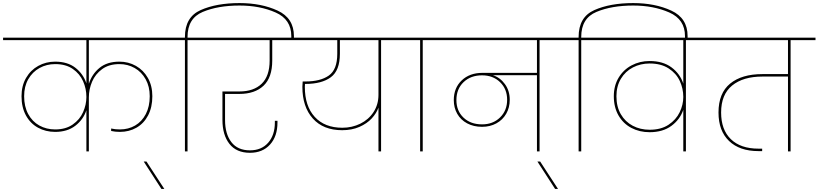

<svg xmlns="http://www.w3.org/2000/svg" viewBox="-55 -985 5325 1249"><path d="M523 -724V-440Q543 -503 592.5 -543.5Q642 -584 722 -584Q780 -584 829 -556.5Q878 -529 907 -478Q936 -427 936 -359Q936 -287 908.5 -234.5Q881 -182 833 -154.5Q785 -127 725 -127Q694 -127 668 -133V-149Q694 -143 725 -143Q780 -143 824 -168.5Q868 -194 893.5 -243Q919 -292 919 -359Q919 -422 892.5 -469.5Q866 -517 821 -542.5Q776 -568 722 -568Q654 -568 609.5 -535.5Q565 -503 544 -453.5Q523 -404 523 -351V0H507V-268Q487 -207 435 -167Q383 -127 304 -127Q242 -127 192 -154.5Q142 -182 113.5 -234.5Q85 -287 85 -359Q85 -427 114.5 -478Q144 -529 194 -556.5Q244 -584 304 -584Q384 -584 435 -544.5Q486 -505 507 -443V-724H-35V-740H1056V-724ZM304 -143Q372 -143 418 -175Q464 -207 485.5 -255.5Q507 -304 507 -354V-355Q507 -408 485.5 -456.5Q464 -505 418.5 -536.5Q373 -568 304 -568Q248 -568 202 -542.5Q156 -517 129 -470Q102 -423 102 -359Q102 -292 128.5 -243Q155 -194 201 -168.5Q247 -143 304 -143Z M995 244 880 66H898L1014 244Z M1503 -965Q1645 -965 1751 -916Q1857 -867 1857 -750V-733H1840V-750Q1840 -859 1737.5 -904Q1635 -949 1503 -949Q1363 -949 1264 -907.5Q1165 -866 1165 -745V-740H1327V-724H1165V0H1148V-724H986V-740H1148V-745Q1148 -874 1250.5 -919.5Q1353 -965 1503 -965Z M1409 -374V-204Q1409 -114 1450 -60.5Q1491 -7 1571 -7Q1646 -7 1689.5 -56.5Q1733 -106 1733 -188V-199H1750V-188Q1750 -98 1701.5 -44.5Q1653 9 1571 9Q1483 9 1437.5 -49Q1392 -107 1392 -205V-390H1502Q1595 -390 1647 -440Q1699 -490 1699 -591V-724H1257V-740H1866V-724H1716V-591Q1716 -481 1659.5 -427.5Q1603 -374 1502 -374Z M2586 -724H2424V0H2407V-285Q2394 -248 2363 -214.5Q2332 -181 2283 -159.5Q2234 -138 2171 -138Q2048 -138 1980 -214Q1912 -290 1912 -420Q1912 -435 1914 -455H1932Q2029 -455 2084 -493.5Q2139 -532 2139 -635V-724H1796V-740H2586ZM2407 -724H2156V-635Q2156 -526 2097 -482.5Q2038 -439 1932 -439H1929Q1928 -430 1928 -420Q1928 -295 1992.5 -224.5Q2057 -154 2172 -154Q2235 -154 2289 -180.5Q2343 -207 2375 -256Q2407 -305 2407 -368Z M2678 0V-724H2516V-740H2857V-724H2695V0Z M3617 -724H3455V0H3438V-496H3151Q3198 -481 3229.5 -438Q3261 -395 3261 -336Q3261 -285 3238 -245Q3215 -205 3174 -182.5Q3133 -160 3081 -160Q3026 -160 2984 -182.5Q2942 -205 2919.5 -244.5Q2897 -284 2897 -334Q2897 -413 2948.5 -462Q3000 -511 3083 -511H3438V-724H2787V-740H3617ZM3244 -336Q3244 -406 3198 -450.5Q3152 -495 3081 -495Q3007 -495 2960.5 -450.5Q2914 -406 2914 -334Q2914 -264 2960 -220Q3006 -176 3081 -176Q3152 -176 3198 -221Q3244 -266 3244 -336Z M3556 244 3441 66H3459L3575 244Z M4064 -965Q4206 -965 4312 -916Q4418 -867 4418 -750V-733H4401V-750Q4401 -859 4298.5 -904Q4196 -949 4064 -949Q3924 -949 3825 -907.5Q3726 -866 3726 -745V-740H3888V-724H3726V0H3709V-724H3547V-740H3709V-745Q3709 -874 3811.5 -919.5Q3914 -965 4064 -965Z M4569 -740V-724H4407V0H4390V-271Q4369 -208 4313 -166.5Q4257 -125 4171 -125Q4105 -125 4052 -153Q3999 -181 3968.5 -234Q3938 -287 3938 -359Q3938 -428 3969.5 -480Q4001 -532 4054 -560Q4107 -588 4171 -588Q4258 -588 4313.5 -546.5Q4369 -505 4390 -441V-724H3818V-740ZM4171 -141Q4245 -141 4294 -173.5Q4343 -206 4366.5 -255Q4390 -304 4390 -354V-355Q4390 -409 4367 -458.5Q4344 -508 4294.5 -540Q4245 -572 4171 -572Q4112 -572 4062.5 -546.5Q4013 -521 3984 -472.5Q3955 -424 3955 -359Q3955 -291 3983.5 -242Q4012 -193 4061 -167Q4110 -141 4171 -141Z M5250 -724H5088V0H5071V-487H4905Q4779 -487 4707.5 -428.5Q4636 -370 4636 -253Q4636 -141 4699.5 -79.5Q4763 -18 4879 -18H4903V-2H4879Q4756 -2 4687.5 -68Q4619 -134 4619 -253Q4619 -379 4694.5 -441Q4770 -503 4905 -503H5071V-724H4499V-740H5250Z"/></svg>

Font: Fz Poppins Thin
Style: Regular
Weight: 100
Designer: Ninad Kale (Devanagari), Jonny Pinhorn (Latin)
Foundry: Indian Type Foundry
Version: Vit hóa bi Vntype.Com & FontZin.Com